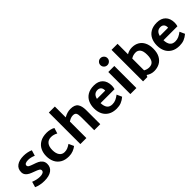

<svg xmlns="http://www.w3.org/2000/svg" viewBox="249 -2134 3445 3445"><g transform="rotate(-45 1971.5 -411.5)"><path d="M42 -27 73 -133Q162 -97 239 -97Q285 -97 313.5 -111.5Q342 -126 342 -156Q342 -181 315.5 -197Q289 -213 232 -233Q176 -253 141 -270.5Q106 -288 80.5 -318.5Q55 -349 55 -394Q55 -482 119 -527.5Q183 -573 293 -573Q339 -573 386 -563.5Q433 -554 469 -537L437 -430Q365 -462 297 -462Q254 -462 230 -449.5Q206 -437 206 -412Q206 -387 231 -372.5Q256 -358 310 -340Q366 -322 403 -304Q440 -286 466.5 -252Q493 -218 493 -166Q493 -82 428 -34.5Q363 13 241 13Q185 13 133 2Q81 -9 42 -27Z M576 -279Q576 -360 608 -426.5Q640 -493 708 -533Q776 -573 879 -573Q921 -573 966 -562Q1011 -551 1038 -533L1005 -427Q945 -462 879 -462Q808 -462 769.5 -414.5Q731 -367 731 -280Q731 -193 766 -145Q801 -97 864 -97Q906 -97 940.5 -111.5Q975 -126 1015 -153L1059 -56Q1023 -26 972.5 -6.5Q922 13 864 13Q768 13 703.5 -25.5Q639 -64 607.5 -129.5Q576 -195 576 -279Z M1668 -356V0H1515V-338Q1515 -406 1497.5 -433Q1480 -460 1433 -460Q1376 -460 1316 -418V0H1163V-800H1316V-524Q1401 -573 1482 -573Q1588 -573 1628 -517.5Q1668 -462 1668 -356Z M2250 -168 2294 -71Q2244 -28 2192.5 -7.5Q2141 13 2076 13Q1980 13 1915.5 -25.5Q1851 -64 1819.5 -129.5Q1788 -195 1788 -279Q1788 -365 1820 -431.5Q1852 -498 1916.5 -535.5Q1981 -573 2076 -573Q2185 -573 2244.5 -513Q2304 -453 2305 -344Q2305 -304 2293 -263H1939Q1942 -181 1975 -139Q2008 -97 2076 -97Q2124 -97 2164 -115Q2204 -133 2250 -168ZM1947 -363H2156Q2157 -368 2157 -377Q2156 -422 2131.5 -446Q2107 -470 2067 -470Q1972 -470 1947 -363Z M2419 -747Q2419 -784 2445 -810Q2471 -836 2508 -836Q2545 -836 2571.5 -810Q2598 -784 2598 -747Q2598 -710 2571.5 -684Q2545 -658 2508 -658Q2471 -658 2445 -684Q2419 -710 2419 -747ZM2432 -560H2585V0H2432Z M3300 -284Q3300 -183 3263 -116.5Q3226 -50 3165 -18.5Q3104 13 3029 13Q2948 13 2880 -36L2864 0H2754V-800H2907V-535Q2970 -573 3044 -573Q3119 -573 3177 -540Q3235 -507 3267.5 -442Q3300 -377 3300 -284ZM3145 -284Q3145 -380 3112 -421Q3079 -462 3027 -462Q2992 -462 2963.5 -453.5Q2935 -445 2907 -427V-127Q2956 -98 3011 -98Q3080 -98 3112.5 -144.5Q3145 -191 3145 -284Z M3846 -168 3890 -71Q3840 -28 3788.5 -7.5Q3737 13 3672 13Q3576 13 3511.5 -25.5Q3447 -64 3415.5 -129.5Q3384 -195 3384 -279Q3384 -365 3416 -431.5Q3448 -498 3512.5 -535.5Q3577 -573 3672 -573Q3781 -573 3840.5 -513Q3900 -453 3901 -344Q3901 -304 3889 -263H3535Q3538 -181 3571 -139Q3604 -97 3672 -97Q3720 -97 3760 -115Q3800 -133 3846 -168ZM3543 -363H3752Q3753 -368 3753 -377Q3752 -422 3727.5 -446Q3703 -470 3663 -470Q3568 -470 3543 -363Z"/></g></svg>

Font: Martel Sans ExtraBold
Style: Regular
Weight: 800
Designer: Dan Reynolds and Mathieu Réguer
Foundry: Dan Reynolds and Mathieu Réguer
Version: Version 1.002; ttfautohint (v1.1) -l 5 -r 5 -G 72 -x 0 -D la